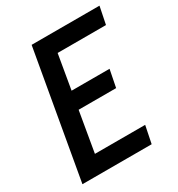

<svg xmlns="http://www.w3.org/2000/svg" viewBox="-168 -810 853 920"><g transform="rotate(-30 259.0 -350.0)"><path d="M422.5 -96 403 0H20L143 -700H518.5L499 -604H231.5L199 -414H409L390 -318H182.5L144.5 -96Z"/></g></svg>

Font: Cabin Condensed Medium
Style: Italic
Weight: 500
Width: 3
Italic angle: -10°
Designer: Pablo Impallari
Foundry: Pablo Impallari. http://www.impallari.com Igino Marini. http://www.ikern.com
Version: Version 3.001; ttfautohint (v1.8.3)